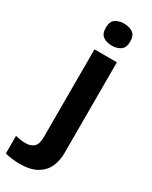

<svg xmlns="http://www.w3.org/2000/svg" viewBox="-317 -813 874 1105"><g transform="rotate(30 120.5 -260.0)"><path d="M34 240Q9 240 -18.5 236.5Q-46 233 -64 228V111Q-46 115 -30 117.5Q-14 120 6 120Q36 120 57 103Q78 86 78 37V-546H227V59Q227 109 208 150Q189 191 146.5 215.5Q104 240 34 240ZM72 -687Q72 -729 95.5 -744.5Q119 -760 153 -760Q186 -760 210 -744.5Q234 -729 234 -687Q234 -646 210 -630Q186 -614 153 -614Q119 -614 95.5 -630Q72 -646 72 -687Z"/></g></svg>

Font: Noto Sans Balinese
Style: Regular
Weight: 400
Designer: Aditya Bayu, David Williams
Foundry: David Williams
Version: Version 2.003